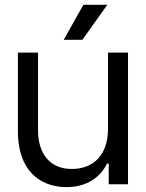

<svg xmlns="http://www.w3.org/2000/svg" viewBox="-20 -764 607 796"><path d="M255.9 11.7C341.8 11.7 397 -30.8 423.8 -85.9H430.7V0H510.7V-545.9H427.7V-229.5C427.7 -124 370.1 -63.5 276.9 -63.5C190.9 -63.5 137.7 -122.1 137.7 -224.6V-545.9H54.2V-218.8C54.2 -60.1 142.6 11.7 255.9 11.7ZM244.1 -599.1H321.8L424.8 -744.1H325.7Z"/></svg>

Font: Guggenheim Sans Display
Style: Regular
Weight: 400
Designer: Modified by Tom Baber under direction of Pentagram Design 2023
Foundry: rsms
Version: Version 1.001;Glyphs 3.1.2 (3151)